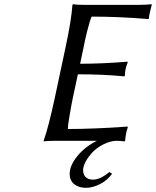

<svg xmlns="http://www.w3.org/2000/svg" viewBox="-20 -671 743 915"><path d="M326.2 -200.2Q321.3 -177.7 312.3 -124.8Q303.2 -71.8 303.2 -56.2Q362.8 -56.2 433.8 -59.1Q504.9 -62 546.4 -64.9L587.9 -67.9L588.9 -64Q579.1 -36.1 576.2 0L573.2 2.9Q554.7 0 532.2 0Q501.5 2 471.4 17.6Q441.4 33.2 421.1 54.4Q400.9 75.7 388.4 98.9Q376 122.1 376 140.1Q376 160.2 388.2 172.6Q400.4 185.1 422.9 185.1Q458 185.1 501 148.9L514.2 157.2Q490.2 189.9 455.3 207Q420.4 224.1 390.1 224.1Q355 224.1 333.5 206.5Q312 189 312 158.2Q312 117.7 348.4 73Q384.8 28.3 441.9 0H241.2Q225.6 0 212.4 0.7Q199.2 1.5 193.4 2L188 2.9V0Q211.9 -68.4 240.2 -200.2L293 -448.2Q320.3 -575.7 325.2 -647.9L328.1 -650.9Q343.8 -647.9 377.9 -647.9H641.1Q676.8 -647.9 702.1 -650.9L703.1 -647.9Q689.9 -599.6 689.9 -584L687 -580.1Q550.3 -591.8 417 -591.8Q408.7 -576.2 395.8 -523.9Q382.8 -471.7 378.9 -448.2L361.8 -367.2Q466.8 -367.2 586.9 -377L588.9 -374Q575.2 -342.8 575.2 -310.1L571.8 -307.1Q474.6 -316.9 351.1 -316.9Z"/></svg>

Font: Linear Smooth
Style: Italic
Weight: 400
Designer: Philipp H. Poll, Flanker
Foundry: Philipp H. Poll, reworked by Flanker
Version: Version 1.061 | FøM Fix